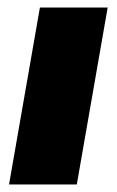

<svg xmlns="http://www.w3.org/2000/svg" viewBox="-20 -490 312 510"><path d="M4 0 86 -470H266L184 0Z"/></svg>

Font: Gantari Black
Style: Italic
Weight: 900
Italic angle: -10°
Version: Version 1.000